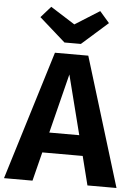

<svg xmlns="http://www.w3.org/2000/svg" viewBox="-70 -981 727 1027"><g transform="rotate(5 293.0 -467.5)"><path d="M338 -751H250L110 -875L163 -935L294 -852L426 -935L478 -875ZM439 0 400 -155H183L144 0H-9L204 -692H383L595 0ZM211 -264H372L291 -583Z"/></g></svg>

Font: FiraGO SemiBold
Style: Regular
Weight: 600
Designer: bBox Type
Foundry: bBox Type GmbH
Version: Version 1.001;PS 001.001;hotconv 1.0.88;makeotf.lib2.5.64775